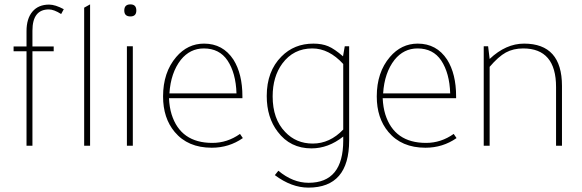

<svg xmlns="http://www.w3.org/2000/svg" viewBox="-20 -665 2657 876"><path d="M42 -453H101V-523Q101 -580 128 -612Q155 -644 204 -644Q232 -644 271 -623L259 -601Q226 -622 203 -622Q128 -622 128 -525V-453H225V-431H128V0H101V-431H42ZM391 -645V0H364V-630Z M586 -454V0H559V-454ZM547 -617Q547 -645 575 -645Q602 -645 602 -617Q602 -590 575 -590Q547 -590 547 -617Z M1086 -217H751Q753 -175 763 -143Q804 -13 949 -13Q1017 -13 1075 -54L1088 -35Q1025 9 946 9Q837 9 777 -63Q724 -126 724 -225Q724 -335 784 -405Q836 -466 911 -466Q997 -466 1045 -393Q1086 -328 1086 -225ZM753 -239H1059Q1056 -332 1018 -389Q981 -444 910 -444Q847 -444 805 -392Q759 -333 753 -239Z M1545 -408 1553 -454H1573V-24Q1573 191 1387 191Q1310 191 1234 134L1250 114Q1316 169 1388 169Q1546 169 1546 -24V-42Q1478 12 1401 12Q1304 12 1247 -64Q1197 -129 1197 -227Q1197 -340 1264 -407Q1322 -466 1410 -466Q1449 -466 1477.5 -454Q1506 -442 1545 -408ZM1546 -74V-373Q1481 -444 1405 -444Q1319 -444 1268 -375Q1224 -315 1224 -225Q1224 -122 1281 -63Q1331 -10 1407 -10Q1485 -10 1546 -74Z M2061 -217H1726Q1728 -175 1738 -143Q1779 -13 1924 -13Q1992 -13 2050 -54L2063 -35Q2000 9 1921 9Q1812 9 1752 -63Q1699 -126 1699 -225Q1699 -335 1759 -405Q1811 -466 1886 -466Q1972 -466 2020 -393Q2061 -328 2061 -225ZM1728 -239H2034Q2031 -332 1993 -389Q1956 -444 1885 -444Q1822 -444 1780 -392Q1734 -333 1728 -239Z M2544 0H2517V-268Q2517 -444 2367 -444Q2322 -444 2288 -425.5Q2254 -407 2214 -360V0H2187V-454H2207L2214 -396Q2288 -466 2371 -466Q2544 -466 2544 -273Z"/></svg>

Font: Tajawal ExtraLight
Style: Regular
Weight: 275
Designer: Boutros Fonts
Foundry: Created by Boutros International 2017
Version: Version 1.700